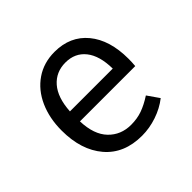

<svg xmlns="http://www.w3.org/2000/svg" viewBox="-135 -698 869 869"><g transform="rotate(-45 300.0 -263.5)"><path d="M320 -59Q359 -59 391.5 -70.5Q424 -82 461 -106L500 -50Q463 -21 415.5 -5Q368 11 320 11Q206 11 142.5 -63.5Q79 -138 79 -263Q79 -342 107 -404.5Q135 -467 187 -502.5Q239 -538 308 -538Q408 -538 465.5 -468.5Q523 -399 523 -279Q523 -256 521 -234H167Q170 -147 212.5 -103Q255 -59 320 -59ZM167 -298H441Q440 -381 405 -425Q370 -469 309 -469Q248 -469 210 -425.5Q172 -382 167 -298Z"/></g></svg>

Font: FiraDG Mono
Style: Regular
Weight: 400
Designer: Carrois Corporate & Edenspiekermann AG
Foundry: Carrois Corporate GbR & Edenspiekermann AG
Version: Version 3.206